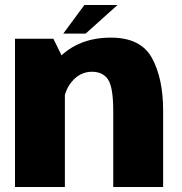

<svg xmlns="http://www.w3.org/2000/svg" viewBox="-20 -748 727 768"><path d="M40 0H239.5V-499.5L193.5 -593H40ZM433 0H632.5V-305.5Q632.5 -434.5 587.8 -516Q543 -597.5 423.5 -597.5Q294.5 -597.5 215 -516Q135.5 -434.5 135.5 -353L232.5 -312.5Q232.5 -379.5 266.2 -420.2Q300 -461 347.5 -461Q391.5 -461 412.2 -430Q433 -399 433 -302.5ZM233 -613.5H322.5L450 -728H317.5Z"/></svg>

Font: Anybody Thin ExtraBold
Style: Regular
Weight: 800
Version: Version 1.113;gftools[0.9.25]